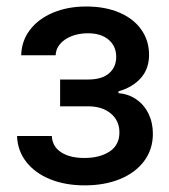

<svg xmlns="http://www.w3.org/2000/svg" viewBox="-20 -557 519 588"><path d="M238.3 -73.2Q285.6 -73.2 315.7 -93Q345.7 -112.8 345.7 -151.4Q345.7 -187.5 319.3 -209.5Q293 -231.4 250 -231.4H164.1V-313.5H250Q292 -313.5 314 -332.5Q335.9 -351.6 335.9 -382.8Q335.9 -415.5 312.7 -435.3Q289.6 -455.1 249 -455.1Q221.7 -455.1 199.2 -446.3Q176.8 -437.5 163.8 -422.1Q150.9 -406.7 150.4 -387.7H44.9Q45.9 -431.6 71.8 -465.6Q97.7 -499.5 142.6 -518.3Q187.5 -537.1 244.1 -537.1Q302.2 -537.1 345.9 -518.3Q389.6 -499.5 413.1 -465.8Q436.5 -432.1 436.5 -388.7Q436.5 -346.7 411.4 -318.1Q386.2 -289.6 342.8 -277.3V-271.5Q373 -269.5 397.2 -252.9Q421.4 -236.3 434.8 -208.7Q448.2 -181.2 448.2 -147.5Q448.2 -99.6 421.4 -63.7Q394.5 -27.8 347.2 -8.5Q299.8 10.7 239.3 10.7Q180.7 10.7 134.3 -7.8Q87.9 -26.4 60.8 -60.8Q33.7 -95.2 32.2 -140.6H138.7Q140.1 -108.4 167 -90.8Q193.8 -73.2 238.3 -73.2Z"/></svg>

Font: Pretendard GOV Medium
Style: Regular
Weight: 500
Designer: Base glyphs from Inter by Rasmus Andersson; Hangeul glyphs from Noto Sans CJK(Source Han Sans) by Jang Soo-young and Kan
Foundry: Kil Hyung-jin
Version: Version 1.309